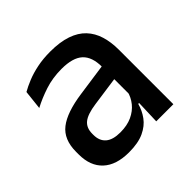

<svg xmlns="http://www.w3.org/2000/svg" viewBox="-136 -630 773 773"><g transform="rotate(-45 250.5 -244.0)"><path d="M349.5 0 353.5 -116 350 -131V-285L350.5 -309.5Q350.5 -366 321.8 -392.5Q293 -419 229.5 -419Q178 -419 134 -404.5Q90 -390 54.5 -371L63.5 -453Q83.5 -464.5 110.5 -475.5Q137.5 -486.5 171.5 -493.5Q205.5 -500.5 246 -500.5Q301.5 -500.5 340 -487.2Q378.5 -474 402 -449Q425.5 -424 436.2 -389Q447 -354 447 -311V0ZM184 11Q111.5 11 73 -24.8Q34.5 -60.5 34.5 -126.5V-141.5Q34.5 -211.5 77.8 -245.2Q121 -279 214 -292L361 -313L366.5 -242L225.5 -222Q175 -215 153.5 -197.8Q132 -180.5 132 -147V-140Q132 -106.5 152.8 -88.5Q173.5 -70.5 216 -70.5Q255 -70.5 283 -83.5Q311 -96.5 328.5 -118.2Q346 -140 352.5 -166.5L366 -101H348Q340 -71 321.5 -45.5Q303 -20 269.8 -4.5Q236.5 11 184 11Z"/></g></svg>

Font: Anek Odia Medium Medium
Style: Regular
Weight: 500
Version: Version 1.003